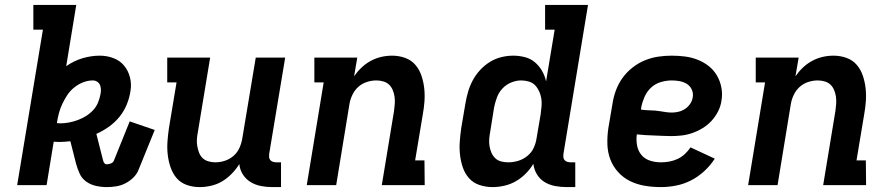

<svg xmlns="http://www.w3.org/2000/svg" viewBox="-20 -755 3640 783"><path d="M416 8Q393 8 371 3Q349 -2 331.5 -14.5Q314 -27 305 -46.5Q296 -66 290 -88L267 -179Q256 -178 244.5 -177Q233 -176 222 -176Q216 -176 210 -176.5Q204 -177 199 -177L170 0H50L155 -634H116V-735H291L250 -485Q281 -507 316.5 -517.5Q352 -528 387 -528Q416 -528 442.5 -518Q469 -508 486 -487.5Q503 -467 510 -439.5Q517 -412 512 -383Q508 -356 497 -329Q486 -302 467.5 -279Q449 -256 424.5 -238.5Q400 -221 373 -209L398 -110Q399 -108 399 -106.5Q399 -105 400 -103Q401 -96 405 -90.5Q409 -85 416 -85Q424 -85 432.5 -88.5Q441 -92 444 -99L509 -260L611 -225L546 -65Q539 -46 524.5 -31.5Q510 -17 491.5 -7.5Q473 2 453.5 5Q434 8 416 8ZM226 -252Q243 -252 261.5 -255.5Q280 -259 297.5 -265.5Q315 -272 331 -282Q347 -292 360 -306Q373 -320 380 -337.5Q387 -355 390 -372Q392 -382 391.5 -391.5Q391 -401 387.5 -409Q384 -417 376 -422Q368 -427 359 -427Q339 -427 319.5 -419.5Q300 -412 283 -398.5Q266 -385 254.5 -367.5Q243 -350 234 -331Q225 -312 220 -292.5Q215 -273 212 -253Q216 -253 219 -252.5Q222 -252 226 -252Z M794 8Q766 8 741 -1Q716 -10 700 -29Q684 -48 675.5 -73Q667 -98 664 -124.5Q661 -151 663 -178.5Q665 -206 669 -233L700 -419H662V-520H837L787 -217Q784 -202 783 -187.5Q782 -173 784.5 -159Q787 -145 792 -132Q797 -119 806.5 -110Q816 -101 830 -97Q844 -93 858 -93Q878 -93 897.5 -99.5Q917 -106 932.5 -119.5Q948 -133 956.5 -152Q965 -171 968 -190L1023 -520H1143L1078 -129Q1077 -121 1077.5 -114Q1078 -107 1082.5 -102Q1087 -97 1093.5 -95Q1100 -93 1108 -93H1126V8H1091Q1066 8 1043.5 3.5Q1021 -1 1002 -12.5Q983 -24 970.5 -43.5Q958 -63 956 -86Q943 -65 925 -46.5Q907 -28 886 -15.5Q865 -3 841 2.5Q817 8 794 8Z M1231 0 1300 -419H1262V-520H1437L1424 -444Q1438 -464 1455 -480Q1472 -496 1492.5 -507Q1513 -518 1535 -523Q1557 -528 1579 -528Q1607 -528 1632 -519Q1657 -510 1673.5 -491Q1690 -472 1698.5 -447Q1707 -422 1710 -395.5Q1713 -369 1711 -341.5Q1709 -314 1704 -287L1673 -101H1711L1712 0H1537L1587 -303Q1589 -318 1590 -332.5Q1591 -347 1589 -361Q1587 -375 1581.5 -388Q1576 -401 1566.5 -410Q1557 -419 1543 -423Q1529 -427 1515 -427Q1495 -427 1475.5 -420.5Q1456 -414 1441 -400.5Q1426 -387 1417 -368Q1408 -349 1405 -330L1351 0Z M1989 8Q1961 8 1935.5 -0.5Q1910 -9 1893 -28Q1876 -47 1867.5 -72Q1859 -97 1856 -123.5Q1853 -150 1855 -177.5Q1857 -205 1861 -233L1878 -333Q1882 -357 1889 -381Q1896 -405 1908 -427.5Q1920 -450 1938 -469.5Q1956 -489 1978 -502.5Q2000 -516 2024.5 -522Q2049 -528 2073 -528Q2097 -528 2120.5 -522Q2144 -516 2161.5 -501Q2179 -486 2190.5 -466Q2202 -446 2207 -423L2242 -634H2203V-735H2378L2278 -129Q2277 -121 2277.5 -114Q2278 -107 2282.5 -102Q2287 -97 2293.5 -95Q2300 -93 2308 -93H2326V8H2291Q2266 8 2243 3.5Q2220 -1 2201 -12.5Q2182 -24 2170 -43.5Q2158 -63 2155 -87Q2142 -65 2123.5 -46.5Q2105 -28 2083 -15.5Q2061 -3 2036.5 2.5Q2012 8 1989 8ZM2053 -93Q2073 -93 2093 -99Q2113 -105 2130 -118.5Q2147 -132 2156 -151Q2165 -170 2168 -190L2185 -290Q2187 -306 2188.5 -322Q2190 -338 2187.5 -353.5Q2185 -369 2178.5 -383Q2172 -397 2162 -407.5Q2152 -418 2136.5 -422.5Q2121 -427 2105 -427Q2085 -427 2064.5 -418.5Q2044 -410 2029 -394Q2014 -378 2006.5 -357.5Q1999 -337 1995 -317L1979 -217Q1976 -202 1975 -187Q1974 -172 1976.5 -158Q1979 -144 1984.5 -131.5Q1990 -119 2000 -109.5Q2010 -100 2024 -96.5Q2038 -93 2053 -93Z M2675 8Q2641 8 2609 2.5Q2577 -3 2549.5 -16.5Q2522 -30 2501 -53Q2480 -76 2469 -105Q2458 -134 2457 -167Q2456 -200 2461 -233L2478 -333Q2482 -360 2492 -387Q2502 -414 2519 -437.5Q2536 -461 2559.5 -479.5Q2583 -498 2610 -509Q2637 -520 2664.5 -524Q2692 -528 2719 -528Q2747 -528 2774 -524.5Q2801 -521 2826 -511Q2851 -501 2871 -485Q2891 -469 2904 -446.5Q2917 -424 2922 -397.5Q2927 -371 2922 -343Q2919 -322 2908.5 -301Q2898 -280 2882 -262.5Q2866 -245 2845.5 -232.5Q2825 -220 2803.5 -212.5Q2782 -205 2760 -202.5Q2738 -200 2716 -200Q2699 -200 2681.5 -201Q2664 -202 2646.5 -202.5Q2629 -203 2612 -204Q2595 -205 2577 -207Q2574 -184 2578 -162Q2582 -140 2595.5 -123.5Q2609 -107 2630.5 -100Q2652 -93 2675 -93Q2692 -93 2709 -96Q2726 -99 2742.5 -106.5Q2759 -114 2772.5 -126.5Q2786 -139 2796 -154L2895 -108Q2877 -80 2852 -57Q2827 -34 2797.5 -19Q2768 -4 2736.5 2Q2705 8 2675 8ZM2721 -296Q2734 -296 2748 -299.5Q2762 -303 2774 -311Q2786 -319 2794.5 -331.5Q2803 -344 2805 -358Q2808 -374 2801.5 -389Q2795 -404 2781.5 -412.5Q2768 -421 2752 -424Q2736 -427 2720 -427Q2698 -427 2675.5 -420.5Q2653 -414 2635.5 -398Q2618 -382 2608.5 -360Q2599 -338 2595 -317L2594 -308Q2603 -307 2612 -306Q2621 -305 2630 -305Q2641 -305 2652.5 -304Q2664 -303 2675 -301Q2686 -299 2697.5 -297.5Q2709 -296 2721 -296Z M3031 0 3100 -419H3062V-520H3237L3224 -444Q3238 -464 3255 -480Q3272 -496 3292.5 -507Q3313 -518 3335 -523Q3357 -528 3379 -528Q3407 -528 3432 -519Q3457 -510 3473.5 -491Q3490 -472 3498.5 -447Q3507 -422 3510 -395.5Q3513 -369 3511 -341.5Q3509 -314 3504 -287L3473 -101H3511L3512 0H3337L3387 -303Q3389 -318 3390 -332.5Q3391 -347 3389 -361Q3387 -375 3381.5 -388Q3376 -401 3366.5 -410Q3357 -419 3343 -423Q3329 -427 3315 -427Q3295 -427 3275.5 -420.5Q3256 -414 3241 -400.5Q3226 -387 3217 -368Q3208 -349 3205 -330L3151 0Z"/></svg>

Font: Iosevka Etoile
Style: Bold Italic
Weight: 700
Italic angle: -9°
Designer: Belleve Invis
Foundry: Belleve Invis
Version: Version 28.1.0; ttfautohint (v1.8.4)